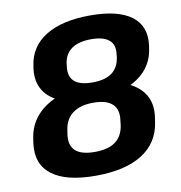

<svg xmlns="http://www.w3.org/2000/svg" viewBox="-81 -785 820 870"><g transform="rotate(-10 329.5 -350.0)"><path d="M290 10Q154 10 89 -40Q24 -90 37 -185L40 -205Q49 -267 88.5 -310.5Q128 -354 194 -377.5Q260 -401 347 -401Q435 -401 494.5 -377.5Q554 -354 581.5 -310.5Q609 -267 600 -205L597 -185Q584 -90 505.5 -40Q427 10 290 10ZM305 -97Q367 -97 400.5 -122Q434 -147 441 -197L443 -216Q451 -266 424 -292Q397 -318 336 -318Q276 -318 241 -292Q206 -266 199 -216L196 -197Q189 -147 216 -122Q243 -97 305 -97ZM338 -332Q254 -332 197 -353.5Q140 -375 114.5 -416.5Q89 -458 96 -516L98 -529Q110 -617 186 -663.5Q262 -710 391 -710Q519 -710 580.5 -663.5Q642 -617 630 -529L628 -516Q620 -458 583 -417Q546 -376 483.5 -354Q421 -332 338 -332ZM349 -409Q407 -409 438.5 -432Q470 -455 477 -502L478 -513Q485 -558 459 -580.5Q433 -603 376 -603Q320 -603 287 -580.5Q254 -558 248 -513L247 -502Q240 -456 265.5 -432.5Q291 -409 349 -409Z"/></g></svg>

Font: Pathway Extreme SemiCondensed
Style: Bold Italic
Weight: 700
Width: 4
Italic angle: -8°
Version: Version 1.001;gftools[0.9.26]